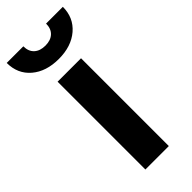

<svg xmlns="http://www.w3.org/2000/svg" viewBox="-271 -778 817 817"><g transform="rotate(-45 138.0 -369.0)"><path d="M206.5 0H65.4V-528.3H206.5ZM306.6 -737.8Q306.6 -672.9 260 -632.8Q213.4 -592.8 137.7 -592.8Q62 -592.8 15.4 -632.3Q-31.2 -671.9 -31.2 -737.8H68.8Q68.8 -707 87.2 -690.2Q105.5 -673.3 137.7 -673.3Q169.4 -673.3 187.5 -690.2Q205.6 -707 205.6 -737.8Z"/></g></svg>

Font: Robotiche
Style: Bold
Weight: 700
Designer: Google
Version: Version 2.001150; 2014